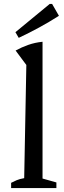

<svg xmlns="http://www.w3.org/2000/svg" viewBox="-20 -964 330 984"><path d="M37 0V-27Q50 -34 65.5 -40.5Q81 -47 104 -51L115 -631L60 -705Q91 -722 125 -734Q159 -746 198 -750V-49L269 -29V0ZM76 -770 59 -799 235 -944H247L282 -883Q232 -851 180.5 -823Q129 -795 76 -770Z"/></svg>

Font: Piazzolla Thin Medium
Style: Regular
Weight: 500
Version: Version 2.005